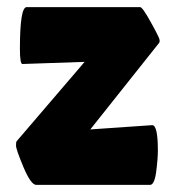

<svg xmlns="http://www.w3.org/2000/svg" viewBox="-20 -520 494 540"><path d="M402 0H82Q67 0 46 -50Q25 -100 25 -111Q25 -121 27 -123L218 -346L43 -340Q36 -340 36 -383Q36 -500 55 -500H374Q381 -500 405 -456Q429 -413 429 -407Q429 -401 428 -400L234 -156L408 -168Q424 -168 424 -97Q424 -73 419 -35Q414 0 402 0Z"/></svg>

Font: FC Lilita One
Style: Regular
Weight: 400
Designer: Juan Montoreano
Foundry: Juan Montoreano
Version: Version 1.002